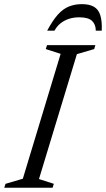

<svg xmlns="http://www.w3.org/2000/svg" viewBox="-38 -884 499 904"><path d="M247.5 -630.5 177.5 -653 183.5 -671.5H411L405.5 -653L324 -629L145.5 -41L215.5 -18.5L209.5 0H-18L-12 -18.5L69.5 -42.5ZM335 -802.5Q308 -802.5 285.8 -795Q263.5 -787.5 246.5 -773.8Q229.5 -760 218.5 -739.5H184Q210 -788 234.2 -815Q258.5 -842 286 -853.2Q313.5 -864.5 347.5 -864.5Q383 -864.5 404.2 -852.2Q425.5 -840 434.2 -812.5Q443 -785 441 -739.5H413Q413 -768.5 395.5 -785.5Q378 -802.5 335 -802.5Z"/></svg>

Font: Newsreader 20pt
Style: Italic
Weight: 400
Italic angle: -17°
Version: Version 1.003